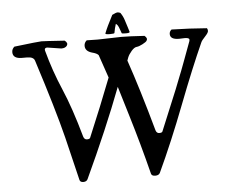

<svg xmlns="http://www.w3.org/2000/svg" viewBox="-55 -911 1128 948"><g transform="rotate(-5 508.5 -437.5)"><path d="M537.1 -747.1Q537.1 -743.2 514.6 -743.2Q492.2 -743.2 492.2 -748Q503.9 -779.3 534.2 -836.9Q553.7 -846.7 561 -846.7Q568.4 -846.7 575.2 -842.8Q587.9 -824.2 593.3 -806.2Q598.6 -788.1 603.5 -774.4Q608.4 -760.7 612.3 -746.1V-745.1Q612.3 -740.2 593.3 -740.2Q574.2 -740.2 572.8 -742.7Q571.3 -745.1 564.5 -765.6Q557.6 -786.1 547.9 -791Q541 -770.5 537.1 -747.1ZM452.1 -721.7 568.4 -724.6Q610.4 -724.6 683.6 -719.7Q700.2 -707 691.4 -694.3Q687.5 -688.5 669.9 -679.2Q652.3 -669.9 640.6 -668.9Q628.9 -668 614.7 -651.9Q600.6 -635.7 594.7 -621.1L588.9 -605.5Q639.6 -458 697.3 -250Q702.1 -235.4 714.8 -235.4Q727.5 -235.4 730.5 -241.2L814.5 -444.3L837.9 -503.9Q844.7 -519.5 867.2 -580.1L902.3 -674.8Q903.3 -677.7 903.3 -681.6Q903.3 -691.4 880.9 -691.4L852.5 -690.4Q808.6 -690.4 808.6 -717.8Q808.6 -730.5 819.3 -739.3Q909.2 -737.3 994.1 -730.5Q998 -725.6 998 -716.8Q998 -708 981.4 -690.4Q964.8 -672.9 960.9 -664.1Q906.2 -543 837.4 -364.3Q768.6 -185.5 700.2 -39.1Q694.3 -27.3 676.8 -27.3Q659.2 -27.3 656.2 -39.1Q617.2 -193.4 576.2 -328.1Q535.2 -462.9 530.3 -480.5Q454.1 -280.3 341.8 -39.1Q335.9 -27.3 320.3 -27.3Q304.7 -27.3 301.8 -39.1L250 -253.9Q213.9 -398.4 134.8 -644.5Q128.9 -664.1 96.7 -664.1H71.3Q26.4 -664.1 26.4 -696.3Q26.4 -711.9 39.1 -722.7Q161.1 -737.3 174.3 -737.3Q187.5 -737.3 289.1 -730.5Q305.7 -717.8 297.9 -705.6Q290 -693.4 269.5 -693.4L200.2 -704.1Q187.5 -704.1 187.5 -694.3Q187.5 -690.4 188.5 -688.5Q215.8 -586.9 256.8 -491.7Q297.9 -396.5 338.9 -250Q343.8 -235.4 356.4 -235.4Q369.1 -235.4 372.1 -241.2Q436.5 -393.6 489.3 -530.3L450.2 -644.5Q442.4 -654.3 418 -660.2Q384.8 -669.9 384.8 -696.3Q384.8 -711.9 397.5 -722.7Z"/></g></svg>

Font: Essays1743
Style: Medium
Weight: 500
Designer: Based on the typeface in a 1743 English translation of the essays of Montaigne.  PostScript/TrueType font designed by Jo
Version: Version 002.100